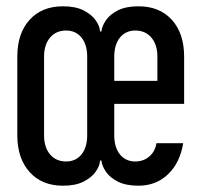

<svg xmlns="http://www.w3.org/2000/svg" viewBox="-20 -580 640 610"><path d="M180 10Q113 10 74 -33.5Q35 -77 35 -150V-400Q35 -474 74 -517Q113 -560 180 -560Q220 -560 245.5 -547Q271 -534 284 -515.5Q297 -497 298 -480H302Q304 -497 316.5 -515.5Q329 -534 354.5 -547Q380 -560 420 -560Q487 -560 526 -517Q565 -474 565 -400V-250H343V-150Q343 -112 361 -89.5Q379 -67 410 -67Q436 -67 454.5 -83Q473 -99 477 -125H562Q552 -63 514 -26.5Q476 10 420 10Q380 10 354.5 -3Q329 -16 316.5 -34.5Q304 -53 302 -70H298Q297 -53 284 -34.5Q271 -16 245.5 -3Q220 10 180 10ZM190 -67Q221 -67 239 -89.5Q257 -112 257 -150V-400Q257 -438 239 -460.5Q221 -483 190 -483Q158 -483 139 -460.5Q120 -438 120 -400V-150Q120 -112 139 -89.5Q158 -67 190 -67ZM343 -323H480V-400Q480 -438 461 -460.5Q442 -483 410 -483Q379 -483 361 -460.5Q343 -438 343 -400Z"/></svg>

Font: JetBrainsMono NFM
Style: Regular
Weight: 400
Monospace: yes
Designer: Philipp Nurullin, Konstantin Bulenkov
Foundry: JetBrains
Version: Version 2.304; ttfautohint (v1.8.4.7-5d5b);Nerd Fonts 3.3.0